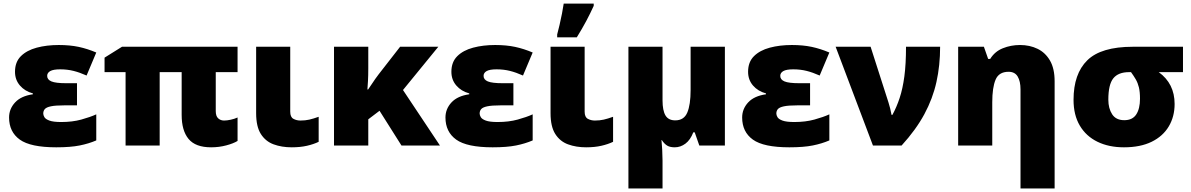

<svg xmlns="http://www.w3.org/2000/svg" viewBox="-20 -815 6670 1075"><path d="M411.1 -349.1V-225.1H338.9Q290 -225.1 264.9 -219.7Q239.7 -214.4 231 -204.3Q222.2 -194.3 222.2 -179.2Q222.2 -170.4 228.5 -159.2Q234.9 -147.9 256.6 -139.9Q278.3 -131.8 323.2 -131.8Q385.3 -131.8 435.1 -145.5Q484.9 -159.2 519 -174.8V-28.8Q477.1 -10.7 426 -0.5Q375 9.8 294.9 9.8Q150.9 9.8 90.8 -33.4Q30.8 -76.7 30.8 -157.2Q30.8 -205.1 64.5 -241.5Q98.1 -277.8 164.1 -287.1V-292Q119.1 -304.2 91.6 -336.2Q64 -368.2 64 -413.1Q64 -467.8 96.9 -500.5Q129.9 -533.2 185.5 -548.1Q241.2 -563 309.1 -563Q371.6 -563 420.7 -552.5Q469.7 -542 519 -521L464.8 -392.1Q426.8 -409.2 391.8 -418Q356.9 -426.8 316.9 -426.8Q278.3 -426.8 261.2 -417Q244.1 -407.2 244.1 -390.1Q244.1 -369.1 268.1 -359.1Q292 -349.1 351.1 -349.1Z M1234.4 -140.1Q1251 -140.1 1272.2 -144.8Q1293.5 -149.4 1310.1 -157.2V-25.9Q1287.1 -11.7 1246.8 -1Q1206.5 9.8 1162.1 9.8Q1074.7 9.8 1035.9 -36.9Q997.1 -83.5 997.1 -171.9V-411.1H874V0H683.1V-411.1H565.4V-492.2L663.1 -553.2H1310.1V-411.1H1188V-192.9Q1188 -164.6 1201.7 -152.3Q1215.3 -140.1 1234.4 -140.1Z M1605 -553.2V-189.9Q1605 -159.2 1622.8 -149.7Q1640.6 -140.1 1662.1 -140.1Q1689.5 -140.1 1711.9 -145.3Q1734.4 -150.4 1764.2 -161.1V-21Q1735.8 -7.3 1698.5 1.2Q1661.1 9.8 1613.3 9.8Q1557.1 9.8 1512 -6.8Q1466.8 -23.4 1440.4 -64.9Q1414.1 -106.4 1414.1 -181.2V-553.2Z M2434.1 -553.2 2236.3 -311 2443.4 0H2228L2105 -194.8L2042 -147V0H1850.1V-553.2H2042V-433.1Q2042 -391.6 2040.3 -362.1Q2038.6 -332.5 2037.1 -314H2041Q2050.3 -326.7 2065.2 -349.6Q2080.1 -372.6 2100.1 -398.9L2220.2 -553.2Z M2854.5 -349.1V-225.1H2782.2Q2733.4 -225.1 2708.3 -219.7Q2683.1 -214.4 2674.3 -204.3Q2665.5 -194.3 2665.5 -179.2Q2665.5 -170.4 2671.9 -159.2Q2678.2 -147.9 2700 -139.9Q2721.7 -131.8 2766.6 -131.8Q2828.6 -131.8 2878.4 -145.5Q2928.2 -159.2 2962.4 -174.8V-28.8Q2920.4 -10.7 2869.4 -0.5Q2818.4 9.8 2738.3 9.8Q2594.2 9.8 2534.2 -33.4Q2474.1 -76.7 2474.1 -157.2Q2474.1 -205.1 2507.8 -241.5Q2541.5 -277.8 2607.4 -287.1V-292Q2562.5 -304.2 2534.9 -336.2Q2507.3 -368.2 2507.3 -413.1Q2507.3 -467.8 2540.3 -500.5Q2573.2 -533.2 2628.9 -548.1Q2684.6 -563 2752.4 -563Q2814.9 -563 2864 -552.5Q2913.1 -542 2962.4 -521L2908.2 -392.1Q2870.1 -409.2 2835.2 -418Q2800.3 -426.8 2760.3 -426.8Q2721.7 -426.8 2704.6 -417Q2687.5 -407.2 2687.5 -390.1Q2687.5 -369.1 2711.4 -359.1Q2735.4 -349.1 2794.4 -349.1Z M3253.4 -553.2V-189.9Q3253.4 -159.2 3271.2 -149.7Q3289.1 -140.1 3310.5 -140.1Q3337.9 -140.1 3360.4 -145.3Q3382.8 -150.4 3412.6 -161.1V-21Q3384.3 -7.3 3346.9 1.2Q3309.6 9.8 3261.7 9.8Q3205.6 9.8 3160.4 -6.8Q3115.2 -23.4 3088.9 -64.9Q3062.5 -106.4 3062.5 -181.2V-553.2ZM3099.6 -606V-622.1Q3106 -644.5 3113 -675.8Q3120.1 -707 3126.5 -738.8Q3132.8 -770.5 3136.2 -794.9H3304.2V-782.2Q3284.7 -739.3 3262.2 -697Q3239.7 -654.8 3209.5 -606Z M4038.6 -553.2V0H3895.5L3869.6 -74.2H3861.8Q3845.2 -31.2 3817.6 -10.7Q3790 9.8 3757.8 9.8Q3731 9.8 3715.1 0Q3699.2 -9.8 3685.5 -30.8H3683.6Q3686 -9.8 3687.7 23.2Q3689.5 56.2 3689.5 84V240.2H3498.5V-553.2H3689.5V-252.9Q3689.5 -196.8 3705.8 -168.9Q3722.2 -141.1 3760.7 -141.1Q3809.6 -141.1 3828.1 -184.8Q3846.7 -228.5 3846.7 -311V-553.2Z M4515.6 -349.1V-225.1H4443.4Q4394.5 -225.1 4369.4 -219.7Q4344.2 -214.4 4335.4 -204.3Q4326.7 -194.3 4326.7 -179.2Q4326.7 -170.4 4333 -159.2Q4339.4 -147.9 4361.1 -139.9Q4382.8 -131.8 4427.7 -131.8Q4489.7 -131.8 4539.6 -145.5Q4589.4 -159.2 4623.5 -174.8V-28.8Q4581.5 -10.7 4530.5 -0.5Q4479.5 9.8 4399.4 9.8Q4255.4 9.8 4195.3 -33.4Q4135.3 -76.7 4135.3 -157.2Q4135.3 -205.1 4168.9 -241.5Q4202.6 -277.8 4268.6 -287.1V-292Q4223.6 -304.2 4196 -336.2Q4168.5 -368.2 4168.5 -413.1Q4168.5 -467.8 4201.4 -500.5Q4234.4 -533.2 4290 -548.1Q4345.7 -563 4413.6 -563Q4476.1 -563 4525.1 -552.5Q4574.2 -542 4623.5 -521L4569.3 -392.1Q4531.2 -409.2 4496.3 -418Q4461.4 -426.8 4421.4 -426.8Q4382.8 -426.8 4365.7 -417Q4348.6 -407.2 4348.6 -390.1Q4348.6 -369.1 4372.6 -359.1Q4396.5 -349.1 4455.6 -349.1Z M4658.7 -553.2H4854.5L4954.6 -241.2Q4959 -227.5 4963.9 -208.3Q4968.8 -189 4971.7 -171.9H4976.6Q5000.5 -215.8 5017.3 -267.1Q5034.2 -318.4 5043.5 -387.2Q5052.7 -456.1 5052.7 -553.2H5243.7Q5243.7 -448.7 5223.1 -356Q5202.6 -263.2 5155.5 -175.8Q5108.4 -88.4 5027.8 0H4867.7Z M5690.9 -563Q5745.6 -563 5789.3 -541.7Q5833 -520.5 5858.9 -475.8Q5884.8 -431.2 5884.8 -359.9V240.2H5693.8V-314.9Q5693.8 -359.9 5678 -386.5Q5662.1 -413.1 5627 -413.1Q5572.8 -413.1 5554.2 -368.9Q5535.6 -324.7 5535.6 -242.2V0H5344.7V-553.2H5488.8L5512.7 -484.9H5523.9Q5549.8 -526.9 5595 -544.9Q5640.1 -563 5690.9 -563Z M6556.6 -232.9Q6556.6 -162.1 6523.9 -107.2Q6491.2 -52.2 6428 -21.2Q6364.7 9.8 6272.9 9.8Q6188.5 9.8 6124.8 -21.2Q6061 -52.2 6025.9 -111.6Q5990.7 -170.9 5990.7 -255.9Q5990.7 -401.9 6067.9 -477.5Q6145 -553.2 6322.8 -553.2H6603.5V-411.1H6467.8Q6556.6 -346.7 6556.6 -232.9ZM6185.5 -256.8Q6185.5 -208 6207 -175Q6228.5 -142.1 6274.9 -142.1Q6320.8 -142.1 6341.8 -174.3Q6362.8 -206.5 6362.8 -262.2Q6362.8 -300.8 6356.7 -325.7Q6350.6 -350.6 6339.4 -370.1Q6328.1 -389.6 6312.5 -411.1H6301.8Q6241.2 -411.1 6213.4 -376.5Q6185.5 -341.8 6185.5 -256.8Z"/></svg>

Font: Open Sans ExtraBold
Style: Regular
Weight: 800
Designer: Monotype Design Team
Foundry: Monotype Imaging Inc.
Version: Version 3.003; ttfautohint (v1.8.4)